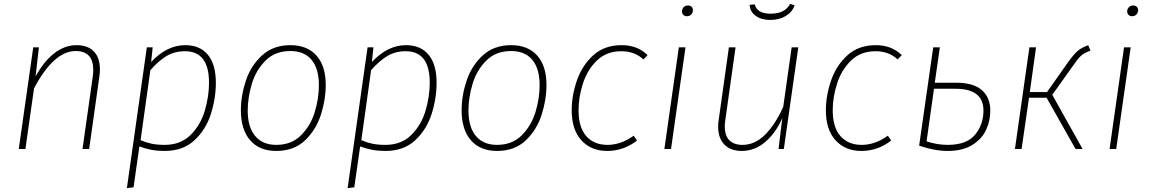

<svg xmlns="http://www.w3.org/2000/svg" viewBox="-20 -762 5880 982"><path d="M491 -407Q491 -390 488 -369L436 0H402L454 -367Q457 -387 457 -404Q457 -501 367 -501Q255 -501 154 -310L110 0H76L150 -520H179L162 -371Q203 -447 257 -489Q311 -531 371 -531Q429 -531 460 -499Q491 -467 491 -407Z M731 -520H761L753 -445Q834 -531 927 -531Q1003 -531 1043.5 -481.5Q1084 -432 1084 -339Q1084 -259 1058.5 -179Q1033 -99 974.5 -44.5Q916 10 822 10Q786 10 756 4.5Q726 -1 693 -13L663 196L629 200ZM1049 -339Q1049 -500 926 -500Q873 -500 832 -475.5Q791 -451 749 -403L699 -45Q727 -33 755.5 -27Q784 -21 822 -21Q904 -21 955 -72Q1006 -123 1027.5 -196Q1049 -269 1049 -339Z M1212 -198Q1212 -273 1237.5 -349.5Q1263 -426 1320 -478.5Q1377 -531 1465 -531Q1551 -531 1598.5 -478Q1646 -425 1646 -327Q1646 -252 1621 -174.5Q1596 -97 1539.5 -43.5Q1483 10 1393 10Q1307 10 1259.5 -44.5Q1212 -99 1212 -198ZM1611 -326Q1611 -411 1573.5 -456Q1536 -501 1465 -501Q1387 -501 1338 -452Q1289 -403 1268 -333Q1247 -263 1247 -196Q1247 -112 1285 -66.5Q1323 -21 1393 -21Q1470 -21 1519 -69.5Q1568 -118 1589.5 -188Q1611 -258 1611 -326Z M1860 -520H1890L1882 -445Q1963 -531 2056 -531Q2132 -531 2172.5 -481.5Q2213 -432 2213 -339Q2213 -259 2187.5 -179Q2162 -99 2103.5 -44.5Q2045 10 1951 10Q1915 10 1885 4.5Q1855 -1 1822 -13L1792 196L1758 200ZM2178 -339Q2178 -500 2055 -500Q2002 -500 1961 -475.5Q1920 -451 1878 -403L1828 -45Q1856 -33 1884.5 -27Q1913 -21 1951 -21Q2033 -21 2084 -72Q2135 -123 2156.5 -196Q2178 -269 2178 -339Z M2341 -198Q2341 -273 2366.5 -349.5Q2392 -426 2449 -478.5Q2506 -531 2594 -531Q2680 -531 2727.5 -478Q2775 -425 2775 -327Q2775 -252 2750 -174.5Q2725 -97 2668.5 -43.5Q2612 10 2522 10Q2436 10 2388.5 -44.5Q2341 -99 2341 -198ZM2740 -326Q2740 -411 2702.5 -456Q2665 -501 2594 -501Q2516 -501 2467 -452Q2418 -403 2397 -333Q2376 -263 2376 -196Q2376 -112 2414 -66.5Q2452 -21 2522 -21Q2599 -21 2648 -69.5Q2697 -118 2718.5 -188Q2740 -258 2740 -326Z M3292 -480 3271 -458Q3226 -500 3158 -500Q3082 -500 3033 -452.5Q2984 -405 2961.5 -335Q2939 -265 2939 -198Q2939 -111 2978.5 -66Q3018 -21 3087 -21Q3156 -21 3221 -68L3238 -43Q3169 10 3086 10Q3003 10 2953.5 -44.5Q2904 -99 2904 -198Q2904 -273 2930.5 -350Q2957 -427 3014 -479Q3071 -531 3159 -531Q3241 -531 3292 -480Z M3412 0H3378L3452 -520H3486ZM3468 -704Q3468 -716 3476.5 -725Q3485 -734 3499 -734Q3510 -734 3517 -727.5Q3524 -721 3524 -710Q3524 -697 3515.5 -688Q3507 -679 3493 -679Q3482 -679 3475 -686Q3468 -693 3468 -704Z M3653 -115Q3653 -132 3656 -150L3708 -520H3742L3690 -150Q3687 -132 3687 -116Q3687 -68 3710.5 -44.5Q3734 -21 3778 -21Q3841 -21 3893.5 -73.5Q3946 -126 3986 -216L4029 -520H4063L3989 0H3962L3981 -158Q3948 -82 3894 -36Q3840 10 3774 10Q3717 10 3685 -22.5Q3653 -55 3653 -115ZM3814 -737 3840 -740Q3852 -692 3921 -692Q3995 -692 4021 -742L4044 -735Q4033 -701 3999.5 -680.5Q3966 -660 3920 -660Q3874 -660 3845 -681Q3816 -702 3814 -737Z M4592 -480 4571 -458Q4526 -500 4458 -500Q4382 -500 4333 -452.5Q4284 -405 4261.5 -335Q4239 -265 4239 -198Q4239 -111 4278.5 -66Q4318 -21 4387 -21Q4456 -21 4521 -68L4538 -43Q4469 10 4386 10Q4303 10 4253.5 -44.5Q4204 -99 4204 -198Q4204 -273 4230.5 -350Q4257 -427 4314 -479Q4371 -531 4459 -531Q4541 -531 4592 -480Z M5045 -196Q5045 -144 5023 -97Q5001 -50 4952 -20Q4903 10 4827 10Q4759 10 4681 -17L4753 -520H4787L4761 -339H4869Q4959 -339 5002 -301Q5045 -263 5045 -196ZM5010 -197Q5010 -308 4867 -308H4757L4719 -39Q4773 -21 4827 -21Q4924 -21 4967 -73Q5010 -125 5010 -197Z M5557 -503Q5524 -491 5508 -476Q5492 -461 5461 -416L5362 -277L5517 0H5481L5333 -262H5243L5205 0H5171L5245 -520H5279L5247 -291H5335L5440 -440Q5470 -482 5490 -500Q5510 -518 5546 -531Z M5689 0H5655L5729 -520H5763ZM5745 -704Q5745 -716 5753.5 -725Q5762 -734 5776 -734Q5787 -734 5794 -727.5Q5801 -721 5801 -710Q5801 -697 5792.5 -688Q5784 -679 5770 -679Q5759 -679 5752 -686Q5745 -693 5745 -704Z"/></svg>

Font: FiraGO UltraLight
Style: Italic
Weight: 200
Italic angle: -8°
Designer: bBox Type GmbH
Foundry: bBox Type GmbH
Version: Version 1.001